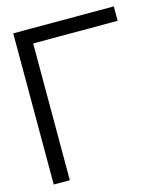

<svg xmlns="http://www.w3.org/2000/svg" viewBox="-108 -795 746 876"><g transform="rotate(-15 265.0 -357.0)"><path d="M113 0V-646H512V-714H37V0Z"/></g></svg>

Font: Non Bureau Light
Style: Regular
Weight: 300
Designer: Jona Saucedo
Foundry: Non Foundry
Version: Version 1.000;FEAKit 1.0